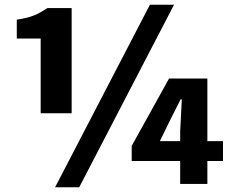

<svg xmlns="http://www.w3.org/2000/svg" viewBox="-20 -778 970 812"><path d="M283 -299V-744H181C141 -718 114 -704 51 -695V-615H152V-299ZM614 -758 213 14H315L716 -758ZM656 -181 700 -271 744 -358H749L742 -223V-181ZM923 -181H857V-446H695L537 -161V-97H742V0H857V-97H923Z"/></svg>

Font: Noto Sans CJK KR Black
Style: Regular
Weight: 900
Designer: Ryoko NISHIZUKA (kana & ideographs); Paul D. Hunt (Latin, Greek & Cyrillic); Wenlong ZHANG (bopomofo); Sandoll Communica
Foundry: Adobe Systems Incorporated
Version: Version 1.004;PS 1.004;hotconv 1.0.82;makeotf.lib2.5.63406